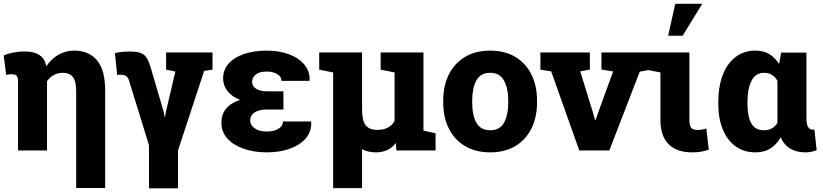

<svg xmlns="http://www.w3.org/2000/svg" viewBox="-21 -811 4439 1035"><path d="M389.6 202.6V-320.8Q389.6 -373.5 371.8 -396Q354 -418.5 318.4 -418.5Q264.2 -418.5 232.4 -373V0H76.2V-374.5Q76.2 -394.5 68.4 -402.6Q60.5 -410.6 43 -410.6Q34.2 -410.6 30 -410.4Q25.9 -410.2 12.2 -407.2L-1 -511.7Q17.6 -521 48.6 -527.3Q79.6 -533.7 110.8 -533.7Q208 -533.7 226.1 -464.8Q227.1 -461.9 227.8 -459.2Q228.5 -456.5 229 -454.1Q255.4 -493.7 293.9 -515.9Q332.5 -538.1 379.4 -538.1Q457.5 -538.1 501.7 -486.3Q545.9 -434.6 545.9 -320.8V202.6Z M782.2 204.1V-27.8L675.8 -372.6Q670.4 -392.6 659.2 -400.4Q647.9 -408.2 628.9 -408.2Q623 -408.2 618.9 -407.7Q614.7 -407.2 610.4 -406.2L598.6 -524.4Q616.2 -529.3 636.5 -531.2Q656.7 -533.2 675.3 -533.2Q712.4 -533.2 733.6 -526.6Q754.9 -520 767.1 -502.7Q779.3 -485.4 789.6 -452.6L861.3 -209L866.2 -182.1H869.1L873.5 -209L924.3 -425.3L874.5 -435.5V-528.3H1124.5V-435.5L1079.6 -428.7L938.5 0V204.1Z M1418 10.3Q1347.7 10.3 1292 -9.3Q1236.3 -28.8 1204.3 -64.7Q1172.4 -100.6 1172.4 -149.9Q1172.4 -238.8 1272.9 -272.5Q1229.5 -289.6 1205.6 -319.8Q1181.6 -350.1 1181.6 -388.7Q1181.6 -435.1 1211.7 -468.5Q1241.7 -502 1294.7 -520Q1347.7 -538.1 1417 -538.1Q1484.9 -538.1 1537.8 -518.1Q1590.8 -498 1620.4 -461.9Q1649.9 -425.8 1647.9 -377.9L1647 -375H1496.1Q1496.1 -398.9 1472.7 -412.1Q1449.2 -425.3 1417 -425.3Q1377 -425.3 1357.4 -408.9Q1337.9 -392.6 1337.9 -371.1Q1337.9 -346.7 1359.1 -332.8Q1380.4 -318.8 1418.5 -318.8H1506.8V-220.7H1418.5Q1375 -220.7 1351.3 -204.8Q1327.6 -189 1327.6 -162.1Q1327.6 -137.7 1351.1 -119.9Q1374.5 -102.1 1418 -102.1Q1456.5 -102.1 1480.5 -117.2Q1504.4 -132.3 1504.4 -156.2H1655.8L1656.7 -153.3Q1658.7 -100.6 1626.5 -64.2Q1594.2 -27.8 1539.6 -8.8Q1484.9 10.3 1418 10.3Z M1774.9 203.1V-420.4L1699.7 -435.5V-528.3H1930.7V-225.6Q1930.7 -159.2 1950.7 -135Q1970.7 -110.8 2013.2 -110.8Q2079.1 -110.8 2106 -158.7V-420.4L2030.8 -435.5V-528.3H2261.7V-107.4L2327.1 -92.3V0H2115.7L2112.8 -40Q2073.7 10.3 2005.9 10.3Q1962.9 10.3 1930.7 -6.8V203.1Z M2622.1 10.3Q2542 10.3 2485.1 -23.9Q2428.2 -58.1 2398.2 -118.7Q2368.2 -179.2 2368.2 -259.3V-269Q2368.2 -348.1 2398.2 -408.7Q2428.2 -469.2 2484.9 -503.7Q2541.5 -538.1 2621.1 -538.1Q2700.7 -538.1 2757.3 -503.9Q2814 -469.7 2844 -408.9Q2874 -348.1 2874 -269V-259.3Q2874 -179.7 2844 -118.9Q2814 -58.1 2757.3 -23.9Q2700.7 10.3 2622.1 10.3ZM2622.1 -108.9Q2673.3 -108.9 2696 -149.9Q2718.8 -190.9 2718.8 -259.3V-269Q2718.8 -335.4 2695.8 -377Q2672.9 -418.5 2621.1 -418.5Q2569.3 -418.5 2546.9 -377Q2524.4 -335.4 2524.4 -269V-259.3Q2524.4 -189.9 2546.9 -149.4Q2569.3 -108.9 2622.1 -108.9Z M3101.6 0 2950.2 -426.3 2892.1 -435.5V-528.3H3158.7V-436L3106.9 -426.3L3175.3 -204.6L3187 -164.1H3189.9L3203.6 -204.6L3284.2 -425.8L3221.2 -436V-528.3H3487.3V-435.5L3427.7 -424.8L3263.7 0Z M3709 10.3Q3627 10.3 3583 -33.7Q3539.1 -77.6 3539.1 -165.5V-420.4L3463.9 -435.5V-528.3H3695.3V-164.6Q3695.3 -133.8 3705.3 -122.1Q3715.3 -110.4 3738.8 -110.4Q3753.4 -110.4 3760.7 -111.6Q3768.1 -112.8 3786.6 -118.2L3799.8 -4.4Q3776.4 3.9 3756.1 7.1Q3735.8 10.3 3709 10.3ZM3580.6 -618.2 3619.1 -790.5H3764.6L3658.7 -618.2Z M4051.3 10.3Q3989.3 10.3 3944.3 -22.2Q3899.4 -54.7 3875.2 -113.5Q3851.1 -172.4 3851.1 -251V-261.2Q3851.1 -344.2 3875 -406.5Q3898.9 -468.8 3943.8 -503.4Q3988.8 -538.1 4050.8 -538.1Q4095.2 -538.1 4126 -519.3Q4156.7 -500.5 4178.7 -466.3L4189.9 -527.3H4326.2V-175.3Q4326.2 -140.1 4335.2 -126Q4344.2 -111.8 4359.9 -111.8Q4365.7 -111.8 4369.1 -112.8L4381.3 -1.5Q4364.3 5.4 4349.4 7.8Q4334.5 10.3 4319.3 10.3Q4272.5 10.3 4238.5 -10Q4204.6 -30.3 4187.5 -70.8Q4164.6 -31.2 4131.8 -10.5Q4099.1 10.3 4051.3 10.3ZM4097.7 -108.9Q4145 -108.9 4169.9 -147.9V-375.5Q4145 -418.5 4099.6 -418.5Q4051.3 -418.5 4029.8 -375Q4008.3 -331.5 4008.3 -261.2V-251Q4008.3 -184.6 4028.6 -146.7Q4048.8 -108.9 4097.7 -108.9Z"/></svg>

Font: Roboto Slab ExtraBold
Style: Regular
Weight: 800
Designer: Google
Version: Version 2.001; ttfautohint (v1.8.3)